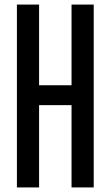

<svg xmlns="http://www.w3.org/2000/svg" viewBox="-20 -820 485 840"><path d="M54 0V-800H151V-447H293V-800H390V0H293V-360H151V0Z"/></svg>

Font: Big Shoulders Text SemiBold
Style: Regular
Weight: 600
Designer: Patric King
Foundry: XO Type Co
Version: Version 1.000; ttfautohint (v1.8.2)